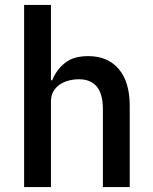

<svg xmlns="http://www.w3.org/2000/svg" viewBox="-20 -760 620 780"><path d="M78 -740H187V-434H192Q209 -476 243.5 -504Q278 -532 338 -532Q418 -532 462.5 -479.5Q507 -427 507 -330V0H398V-317Q398 -438 300 -438Q279 -438 258.5 -432.5Q238 -427 222 -416Q206 -405 196.5 -388Q187 -371 187 -349V0H78Z"/></svg>

Font: IBM Plex Sans Thai Medium
Style: Regular
Weight: 500
Designer: Mike Abbink, Paul van der Laan, Pieter van Rosmalen, Ben Mitchell, Mark Frömberg
Foundry: Bold Monday
Version: Version 1.1